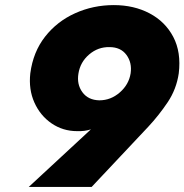

<svg xmlns="http://www.w3.org/2000/svg" viewBox="-20 -738 724 754"><path d="M340 -4H93L337 -230Q313 -222 283 -223Q227 -223 182.5 -253.5Q138 -284 115 -335.5Q92 -387 99 -450Q110 -534 157 -594Q204 -654 275 -686Q346 -718 427 -718Q506 -718 567.5 -685.5Q629 -653 660.5 -593Q692 -533 682 -450Q673 -388 638.5 -336.5Q604 -285 562 -240ZM493 -450Q499 -492 476.5 -522.5Q454 -553 410 -553Q365 -554 330 -524Q295 -494 288 -449Q281 -407 303.5 -376Q326 -345 370 -344Q415 -344 450.5 -375Q486 -406 493 -450Z"/></svg>

Font: Jost* Heavy
Style: Italic
Weight: 800
Italic angle: -10°
Version: Version 3.7